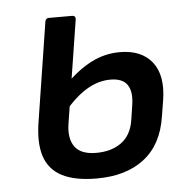

<svg xmlns="http://www.w3.org/2000/svg" viewBox="-43 -532 585 586"><g transform="rotate(-5 250.0 -238.5)"><path d="M231 12Q164 12 124.5 -8.5Q85 -29 71.5 -71Q58 -113 69 -179L116 -479Q118 -489 127 -489H199Q209 -489 209 -479L159 -162Q152 -117 170.5 -91.5Q189 -66 236 -66Q283 -66 313.5 -88.5Q344 -111 351 -157L358 -203Q364 -243 349.5 -264Q335 -285 298 -285Q260 -285 224 -263Q188 -241 154 -199L166 -284Q204 -323 245.5 -344.5Q287 -366 334 -366Q400 -366 432.5 -325Q465 -284 453 -208L445 -159Q432 -74 376.5 -31Q321 12 231 12Z"/></g></svg>

Font: Sofia Sans Medium
Style: Italic
Weight: 500
Italic angle: -9°
Version: Version 4.101